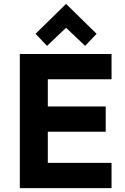

<svg xmlns="http://www.w3.org/2000/svg" viewBox="-20 -968 644 988"><path d="M82 0V-690H554V-560H226V-420H524V-290H226V-130H554V0ZM163 -794 320 -948 477 -794 418 -732 320 -825 222 -732Z"/></svg>

Font: Oxanium
Style: Bold
Weight: 700
Designer: Severin Meyer
Version: Version 2.000